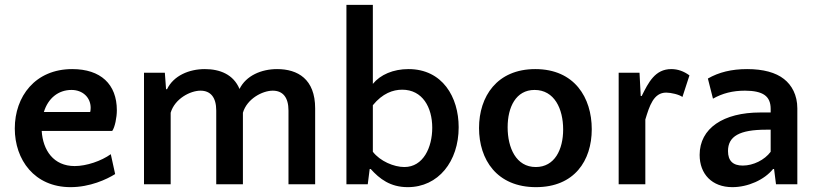

<svg xmlns="http://www.w3.org/2000/svg" viewBox="-20 -760 3373 792"><path d="M278 -475C125 -475 41 -362 41 -230C41 -101 122 12 271 12C351 12 420 -20 455 -42L437 -124C398 -96 337 -75 288 -75C201 -75 157 -140 152 -220H443C454 -235 462 -276 462 -305C462 -413 395 -475 278 -475ZM275 -389C321 -389 354 -358 354 -315C354 -307 353 -302 352 -298H161C178 -354 220 -389 275 -389Z M982 0V-295C999 -353 1063 -386 1105 -386C1147 -386 1170 -358 1170 -304V0H1280V-313C1280 -434 1208 -475 1123 -475C1058 -475 995 -448 968 -393C943 -453 887 -475 825 -475C760 -475 696 -448 669 -392H665L660 -460H574V0H684V-295C701 -353 765 -386 807 -386C849 -386 872 -358 872 -304V0Z M1662 12C1788 12 1872 -94 1872 -235C1872 -360 1805 -475 1665 -475C1602 -475 1549 -452 1518 -414V-740H1409V0H1497L1505 -63H1509C1546 -22 1590 12 1662 12ZM1648 -71C1605 -71 1548 -95 1518 -134V-326C1558 -375 1601 -390 1639 -390C1723 -390 1763 -317 1763 -233C1763 -152 1726 -71 1648 -71Z M2188 -475C2030 -475 1956 -362 1956 -232C1956 -102 2029 12 2191 12C2349 12 2421 -97 2421 -227C2421 -357 2350 -475 2188 -475ZM2190 -71C2109 -71 2074 -150 2074 -235C2074 -318 2108 -389 2185 -389C2267 -389 2303 -311 2303 -226C2303 -143 2268 -71 2190 -71Z M2824 -449C2801 -466 2776 -475 2749 -475C2682 -475 2655 -420 2627 -364H2623L2618 -460H2532V0H2642V-267C2659 -323 2676 -378 2728 -378C2748 -378 2782 -370 2795 -360Z M3269 0V-313C3269 -368 3246 -409 3214 -434C3180 -461 3128 -475 3062 -475C2998 -475 2945 -462 2900 -436L2921 -353C2960 -375 3002 -386 3053 -386C3090 -386 3117 -380 3134 -368C3151 -356 3159 -337 3159 -311V-296H3116C2964 -296 2866 -231 2866 -121C2866 -42 2917 12 3001 12C3065 12 3133 -18 3169 -63H3173L3181 0ZM3044 -77C3004 -77 2983 -96 2983 -137C2983 -198 3031 -225 3140 -225H3159V-134C3134 -100 3087 -77 3044 -77Z"/></svg>

Font: Quattrocento Sans
Style: Bold
Weight: 700
Designer: Pablo Impallari
Foundry: Pablo Impallari, Igino Marini, Brenda Gallo
Version: Version 2.000